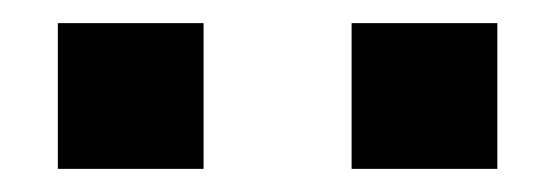

<svg xmlns="http://www.w3.org/2000/svg" viewBox="-20 -748 480 166"><path d="M284 -602V-728H410V-602ZM30 -602V-728H156V-602Z"/></svg>

Font: M PLUS 1 Thin Medium
Style: Regular
Weight: 500
Version: Version 1.001